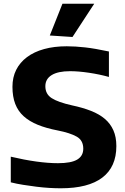

<svg xmlns="http://www.w3.org/2000/svg" viewBox="-20 -1001 674 1033"><path d="M307 12Q278 12 244.5 10Q211 8 175.5 3.5Q140 -1 105 -6.5Q70 -12 38 -20V-158Q110 -141 174.5 -132Q239 -123 292 -123Q363 -123 395.5 -142.5Q428 -162 428 -201Q428 -246 392.5 -266Q357 -286 291 -299Q229 -311 183.5 -329.5Q138 -348 107.5 -375.5Q77 -403 62 -442Q47 -481 47 -534Q47 -585 67 -625Q87 -665 125 -693.5Q163 -722 217 -737Q271 -752 339 -752Q363 -752 387 -750.5Q411 -749 438 -746Q465 -743 496.5 -737.5Q528 -732 566 -724V-587Q516 -601 459 -609.5Q402 -618 357 -618Q292 -618 258 -597Q224 -576 224 -537Q224 -495 258 -473Q292 -451 368 -434Q425 -422 469.5 -404.5Q514 -387 544 -361.5Q574 -336 590 -300Q606 -264 606 -215Q606 -103 530.5 -45.5Q455 12 307 12ZM248 -810 316 -981H487L370 -802Z"/></svg>

Font: Encode Sans Normal
Style: Bold
Weight: 700
Designer: Pablo Impallari, Andres Torresi
Foundry: Pablo Impallari, Andres Torresi
Version: Version 1.000; ttfautohint (v1.00) -l 8 -r 50 -G 200 -x 14 -